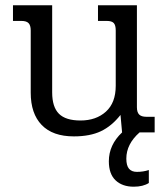

<svg xmlns="http://www.w3.org/2000/svg" viewBox="-20 -500 623 725"><path d="M457 99Q457 125 467 137Q477 149 497 149Q521 149 542 142V191Q520 205 485 205Q442 205 416.5 181Q391 157 391 109Q391 47 441 0L435 -66Q402 -24 361 -4.5Q320 15 259 15Q179 15 137.5 -28Q96 -71 96 -150V-385Q96 -404 88 -412.5Q80 -421 61 -421H29V-480H177V-151Q177 -96 202.5 -70.5Q228 -45 284 -45Q343 -45 380 -78.5Q417 -112 417 -176V-385Q417 -405 409.5 -413Q402 -421 383 -421H350V-480H497V-95Q497 -76 505.5 -67.5Q514 -59 533 -59H564V0H507Q457 44 457 99Z"/></svg>

Font: Pridi Light
Style: Regular
Weight: 300
Designer: Katatrad Team
Foundry: CadsonDemak
Version: Version 1.003